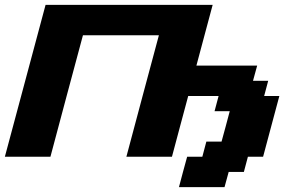

<svg xmlns="http://www.w3.org/2000/svg" viewBox="-20 -645 1227 790"><path d="M716.3 125H903.8L920.9 62.5H983.4L1000 0H1062.5Q1073.7 -42 1095.9 -125Q1118.2 -208 1129.4 -250H1066.9L1083.5 -312.5H1021L1038.1 -375H788.1Q799.3 -416.5 821.5 -500Q843.8 -583.5 855 -625H167.5Q139.6 -520.5 83.7 -312.3Q27.8 -104 0 0H187.5Q209.5 -83 254.2 -250Q298.8 -417 321.3 -500H633.8Q611.3 -417 566.7 -250Q522 -83 500 0H687.5Q698.7 -42 720.9 -125.2Q743.2 -208.5 754.4 -250H879.4L862.8 -187.5H925.3Q919.9 -167 908.7 -125.2Q897.5 -83.5 891.6 -62.5H829.1L812.5 0H750Q744.1 21 732.9 62.5Q721.7 104 716.3 125Z"/></svg>

Font: Faithful 32x
Style: SemiboldOblique
Weight: 400
Foundry: Faithful Resource Pack
Version: Version 1.0; January 27, 2023